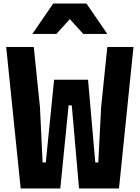

<svg xmlns="http://www.w3.org/2000/svg" viewBox="-20 -1066 790 1086"><path d="M171 -800 206 -460 221 -147H239L286 -615H478L519 -147H536L552 -460L587 -800H735L653 0H427L386 -470H368L321 0H97L15 -800ZM163 -874 281 -1046H469L587 -874H451L326 -1012H424L299 -874Z"/></svg>

Font: Martian Mono SemiExpanded
Style: Bold
Weight: 700
Width: 6
Designer: Roman Shamin
Foundry: Evil Martians
Version: Version 1.000